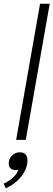

<svg xmlns="http://www.w3.org/2000/svg" viewBox="-48 -754 288 1035"><path d="M168 -734H220L91 0H39ZM-28 236Q2 222 23 202.5Q44 183 51 161Q46 163 36 163Q20 163 9.5 154Q-1 145 -1 128Q-1 103 16.5 85Q34 67 58 67Q79 67 89.5 78.5Q100 90 100 111Q100 154 67.5 196Q35 238 -17 261Z"/></svg>

Font: Niramit ExtraLight
Style: Italic
Weight: 200
Italic angle: -10°
Designer: Katatrad Aksorn Co.,Ltd.
Foundry: Cadson Demak Co.,Ltd.
Version: Version 1.000; ttfautohint (v1.6)